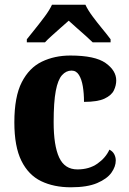

<svg xmlns="http://www.w3.org/2000/svg" viewBox="-20 -786 547 816"><path d="M281 10Q209 10 155 -16Q101 -42 71 -102.5Q41 -163 41 -266Q41 -375 72.5 -436.5Q104 -498 158 -524Q212 -550 279 -550Q384 -550 429 -518Q474 -486 474 -444Q474 -423 464 -402Q454 -381 424.5 -367Q395 -353 337 -353Q337 -389 332 -419Q327 -449 315.5 -467.5Q304 -486 284 -486Q261 -486 243.5 -466.5Q226 -447 217 -399.5Q208 -352 208 -267Q208 -167 231.5 -116.5Q255 -66 309 -66Q359 -66 394 -90.5Q429 -115 445 -150Q459 -143 465.5 -130.5Q472 -118 472 -104Q472 -78 453.5 -52Q435 -26 393 -8Q351 10 281 10ZM94 -619Q109 -638 130 -664Q151 -690 171 -717Q191 -744 201 -766H343Q353 -744 373 -717Q393 -690 414.5 -664Q436 -638 450 -619V-606H374Q363 -617 344.5 -633.5Q326 -650 306 -667.5Q286 -685 272 -698Q257 -685 238 -668Q219 -651 200.5 -634.5Q182 -618 171 -606H94Z"/></svg>

Font: Noto Serif SemiCondensed ExtraBold
Style: Regular
Weight: 800
Width: 4
Designer: Monotype Design Team
Foundry: Monotype Imaging Inc.
Version: Version 2.015